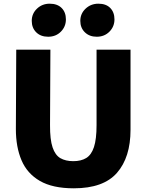

<svg xmlns="http://www.w3.org/2000/svg" viewBox="-20 -1012 793 1040"><path d="M380 8Q265 8 196 -32Q127 -72 96.5 -144Q66 -216 66 -312L68 -743H253L251 -334Q250.5 -256 264.8 -213.8Q279 -171.5 307.2 -155.2Q335.5 -139 377 -139Q419 -139 447 -156Q475 -173 489 -215.5Q503 -258 503 -334V-743H687V-309Q687 -160 613.8 -76Q540.5 8 380 8ZM241 -813Q200.5 -813 176.2 -837Q152 -861 152 -899Q152 -938 180.2 -965Q208.5 -992 249 -992Q290.5 -992 313.8 -968.8Q337 -945.5 337 -907Q337 -868 309.8 -840.5Q282.5 -813 241 -813ZM504 -813Q464.5 -813 439.8 -837Q415 -861 415 -899Q415 -938 443.5 -965Q472 -992 513 -992Q554.5 -992 577.2 -968.8Q600 -945.5 600 -907Q600 -868 572.8 -840.5Q545.5 -813 504 -813Z"/></svg>

Font: Merriweather Sans ExtraBold
Style: Regular
Weight: 800
Designer: Eben Sorkin
Foundry: Eben Sorkin
Version: Version 2.001; ttfautohint (v1.8.3)